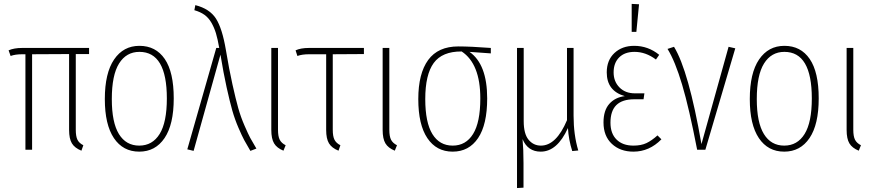

<svg xmlns="http://www.w3.org/2000/svg" viewBox="-20 -765 4473 981"><path d="M435.1 -488.8H367.2V-102.1Q367.2 -68.4 375.7 -51Q384.3 -33.7 405.8 -22.9L396 4.9Q361.8 -8.8 347.4 -32.5Q333 -56.2 333 -101.1V-488.8L144 -487.8V0H109.9V-487.8H94.2Q57.6 -487.8 34.2 -479L23.9 -507.8Q51.3 -520 92.8 -520H435.1Z M692.4 -530.8Q775.9 -530.8 821.8 -463.6Q867.7 -396.5 867.7 -262.2Q867.7 -128.9 820.8 -59.6Q773.9 9.8 691.4 9.8Q608.4 9.8 562 -59.3Q515.6 -128.4 515.6 -258.8Q515.6 -391.6 563 -461.2Q610.4 -530.8 692.4 -530.8ZM692.4 -500Q625.5 -500 588.4 -440.7Q551.3 -381.3 551.3 -258.8Q551.3 -139.2 587.6 -80.1Q624 -21 691.4 -21Q758.8 -21 795.7 -80.6Q832.5 -140.1 832.5 -262.2Q832.5 -500 692.4 -500Z M978 -738.8Q1051.3 -720.2 1083.5 -669.9Q1115.7 -619.6 1134.3 -508.8Q1150.4 -411.6 1167.5 -334.7Q1184.6 -257.8 1197.3 -212.6Q1210 -167.5 1229.5 -122.8Q1249 -78.1 1258.5 -60.5Q1268.1 -43 1290 -5.9L1259.3 5.9Q1238.3 -29.8 1227.8 -49.1Q1217.3 -68.4 1198.5 -111.8Q1179.7 -155.3 1167 -200Q1154.3 -244.6 1137.9 -318.6Q1121.6 -392.6 1106.4 -485.8L969.2 5.9L937 -2L1085 -520H1100.1Q1092.3 -565.4 1083.3 -595.2Q1074.2 -625 1059.8 -649.7Q1045.4 -674.3 1024.7 -689.2Q1003.9 -704.1 973.1 -712.9Z M1400.4 -520V-102.1Q1400.4 -68.4 1409.2 -51Q1418 -33.7 1439.5 -22.9L1428.2 4.9Q1394.5 -8.8 1380.4 -32.5Q1366.2 -56.2 1366.2 -101.1V-520Z M1839.4 -488.8 1680.2 -487.8V-102.1Q1680.2 -68.4 1689 -51Q1697.8 -33.7 1719.2 -22.9L1709.5 4.9Q1675.3 -8.8 1660.9 -32.5Q1646.5 -56.2 1646.5 -101.1V-487.8H1560.1Q1522.9 -487.8 1499.5 -479L1490.2 -507.8Q1516.6 -520 1558.1 -520H1839.4Z M1969.2 -520V-102.1Q1969.2 -68.4 1978 -51Q1986.8 -33.7 2008.3 -22.9L1997.1 4.9Q1963.4 -8.8 1949.2 -32.5Q1935.1 -56.2 1935.1 -101.1V-520Z M2487.8 -520V-492.2L2378.9 -500Q2469.2 -436.5 2469.2 -262.2Q2469.2 -128.4 2422.6 -59.3Q2376 9.8 2293 9.8Q2210 9.8 2163.6 -59.1Q2117.2 -127.9 2117.2 -258.8Q2117.2 -389.2 2167.7 -458.5Q2218.3 -527.8 2321.8 -527.8Q2384.3 -527.8 2487.8 -520ZM2434.1 -262.2Q2434.1 -439 2338.9 -502H2337.9Q2239.3 -502.4 2196 -443.1Q2152.8 -383.8 2152.8 -258.8Q2152.8 -139.2 2189.2 -80.1Q2225.6 -21 2293 -21Q2360.4 -21 2397.2 -80.6Q2434.1 -140.1 2434.1 -262.2Z M2934.6 3.9 2903.8 6.8Q2885.3 -50.8 2881.8 -110.8Q2827.1 9.8 2742.7 9.8Q2676.8 9.8 2649.9 -54.2Q2654.8 -2.9 2654.8 68.8V193.8L2621.6 195.8V-520H2655.8V-146Q2655.8 -81.1 2680.7 -51Q2705.6 -21 2743.7 -21Q2822.3 -21 2877 -150.9V-520H2910.6V-173.8Q2910.6 -76.2 2934.6 3.9Z M3207.5 -745.1 3245.1 -743.2 3231.4 -602.1H3207.5ZM3220.2 -530.8Q3291.5 -530.8 3348.1 -484.9L3331.5 -460.9Q3279.3 -500 3222.2 -500Q3171.9 -500 3143.6 -471.7Q3115.2 -443.4 3115.2 -395Q3115.2 -348.6 3145 -318.4Q3174.8 -288.1 3224.1 -288.1H3272.5L3268.1 -257.8H3221.2Q3159.7 -257.8 3129.4 -228.3Q3099.1 -198.7 3099.1 -138.2Q3099.1 -82.5 3130.4 -51.8Q3161.6 -21 3216.3 -21Q3255.9 -21 3283 -33.9Q3310.1 -46.9 3339.4 -73.2L3359.4 -53.2Q3297.9 9.8 3216.3 9.8Q3148.9 9.8 3106.2 -30Q3063.5 -69.8 3063.5 -139.2Q3063.5 -200.7 3093 -234.1Q3122.6 -267.6 3172.4 -273.9Q3080.1 -300.3 3080.1 -395Q3080.1 -457.5 3119.4 -494.1Q3158.7 -530.8 3220.2 -530.8Z M3423.8 -525.9Q3498.5 -404.3 3564 -28.8L3702.6 -525.9L3736.8 -518.1L3584 0H3542Q3501 -212.4 3465.1 -332.8Q3429.2 -453.1 3390.6 -515.1Z M3987.8 -530.8Q4071.3 -530.8 4117.2 -463.6Q4163.1 -396.5 4163.1 -262.2Q4163.1 -128.9 4116.2 -59.6Q4069.3 9.8 3986.8 9.8Q3903.8 9.8 3857.4 -59.3Q3811 -128.4 3811 -258.8Q3811 -391.6 3858.4 -461.2Q3905.8 -530.8 3987.8 -530.8ZM3987.8 -500Q3920.9 -500 3883.8 -440.7Q3846.7 -381.3 3846.7 -258.8Q3846.7 -139.2 3883.1 -80.1Q3919.4 -21 3986.8 -21Q4054.2 -21 4091.1 -80.6Q4127.9 -140.1 4127.9 -262.2Q4127.9 -500 3987.8 -500Z M4339.8 -520V-102.1Q4339.8 -68.4 4348.6 -51Q4357.4 -33.7 4378.9 -22.9L4367.7 4.9Q4334 -8.8 4319.8 -32.5Q4305.7 -56.2 4305.7 -101.1V-520Z"/></svg>

Font: Fira Sans Compressed UltraLight
Style: Regular
Weight: 200
Width: 1
Designer: Carrois Corporate & Edenspiekermann AG
Foundry: Carrois Corporate GbR & Edenspiekermann AG
Version: Version 4.203;PS 004.203;hotconv 1.0.88;makeotf.lib2.5.64775